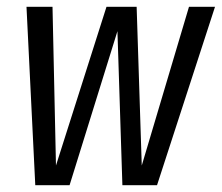

<svg xmlns="http://www.w3.org/2000/svg" viewBox="-20 -546 654 566"><path d="M613.8 -525.9 442.9 0H340.8L326.2 -454.1L185.1 0H84L58.1 -525.9H134.8L145 -58.1L293.9 -525.9H382.8L397.9 -58.1L537.1 -525.9Z"/></svg>

Font: Fira Sans Compressed Book
Style: Italic
Weight: 350
Width: 3
Italic angle: -8°
Designer: Carrois Corporate & Edenspiekermann AG
Foundry: Carrois Corporate GbR & Edenspiekermann AG
Version: Version 4.203;PS 004.203;hotconv 1.0.88;makeotf.lib2.5.64775